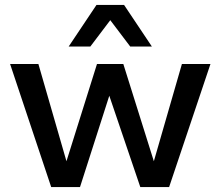

<svg xmlns="http://www.w3.org/2000/svg" viewBox="-20 -760 895 780"><path d="M597 -571H509L428 -678L347 -571H259L372 -740H484ZM719 -500H835L667 0H550L424 -371L305 0H188L21 -500H136L250 -105L374 -500H481L605 -105Z"/></svg>

Font: Elaine Sans Medium
Style: Regular
Weight: 500
Designer: Wei Huang
Foundry: Wei Huang
Version: Version 2.001;PS 002.001;hotconv 1.0.88;makeotf.lib2.5.64775